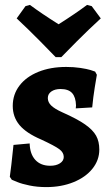

<svg xmlns="http://www.w3.org/2000/svg" viewBox="-20 -751 452 783"><path d="M28 -18 20 -30Q25 -63 35 -160L101 -166Q102 -123 124 -99Q146 -75 185 -75Q209 -75 224.5 -85Q240 -95 240 -111Q240 -129 222 -142.5Q204 -156 148 -182Q87 -208 59.5 -241Q32 -274 32 -319Q32 -366 59.5 -402Q87 -438 136.5 -458Q186 -478 250 -478Q281 -478 307.5 -474Q334 -470 349 -465.5Q364 -461 368 -459L375 -446Q373 -435 366.5 -395Q360 -355 356 -313L289 -309L290 -321Q289 -355 274 -371.5Q259 -388 227 -388Q204 -388 189.5 -378Q175 -368 175 -351Q175 -334 189 -320.5Q203 -307 234 -293Q295 -266 327 -243.5Q359 -221 372 -197.5Q385 -174 385 -141Q385 -98 357 -63Q329 -28 279.5 -8Q230 12 169 12Q132 12 100.5 5.5Q69 -1 51 -8.5Q33 -16 28 -18ZM48 -676 84 -726 102 -731Q149 -696 219 -652Q290 -697 335 -731L354 -726L391 -676Q343 -632 293.5 -582.5Q244 -533 230 -518H207Q193 -533 144 -582.5Q95 -632 48 -676Z"/></svg>

Font: Alegreya ExtraBold
Style: Regular
Weight: 800
Designer: Juan Pablo del Peral
Foundry: Huerta Tipografica
Version: Version 2.007; ttfautohint (v1.6)